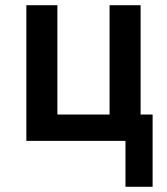

<svg xmlns="http://www.w3.org/2000/svg" viewBox="-20 -540 640 736"><path d="M461 176V0H81V-520H200V-101H400V-520H519V-101H565V176Z"/></svg>

Font: Iosevka Book
Style: Bold
Weight: 700
Designer: Belleve Invis
Foundry: Belleve Invis
Version: Version 28.0.7; ttfautohint (v1.8.3)